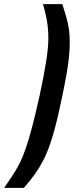

<svg xmlns="http://www.w3.org/2000/svg" viewBox="-98 -763 368 933"><path d="M-78 150Q-56 119 -38 91.5Q-20 64 -4 33Q12 2 27 -41Q42 -84 58 -145.5Q74 -207 94 -296Q117 -403 127 -469Q137 -535 137 -578Q137 -611 133.5 -638Q130 -665 124.5 -690Q119 -715 111 -743H205Q216 -708 224.5 -678.5Q233 -649 237 -620.5Q241 -592 241 -557Q241 -526 237.5 -489.5Q234 -453 226 -406.5Q218 -360 205 -298Q189 -220 174.5 -162Q160 -104 144.5 -60Q129 -16 110.5 19.5Q92 55 69.5 86Q47 117 18 150Z"/></svg>

Font: Saira ExtraCondensed
Style: Bold Italic
Weight: 700
Width: 2
Italic angle: -12°
Designer: Hector Gatti with collaboration of the Omnibus-Type team
Foundry: Omnibus-Type
Version: Version 1.101